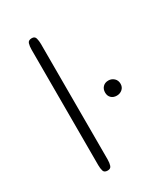

<svg xmlns="http://www.w3.org/2000/svg" viewBox="-142 -614 600 684"><g transform="rotate(-30 158.0 -272.0)"><path d="M98.1 0Q84 0 81.1 -10Q78.1 -20 78.1 -33.2V-508.8Q78.1 -522.9 81.3 -533.4Q84.5 -543.9 99.1 -543.9Q111.3 -543.9 114.3 -533.2Q117.2 -522.5 117.2 -509.8V-34.2Q117.2 -20 113.8 -10Q110.4 0 98.1 0ZM259.8 -214.8Q245.6 -214.8 237.1 -223.1Q228.5 -231.4 228.5 -245.1Q228.5 -259.3 237.1 -268.1Q245.6 -276.9 259.8 -276.9Q272.9 -276.9 282.5 -268.1Q292 -259.3 292 -245.1Q292 -231.4 282.5 -223.1Q272.9 -214.8 259.8 -214.8Z"/></g></svg>

Font: Gruppo
Style: Regular
Weight: 400
Designer: Vernon Adams
Foundry: Vernon Adams
Version: Version 1.001; ttfautohint (v1.8.4.7-5d5b);gftools[0.9.28]